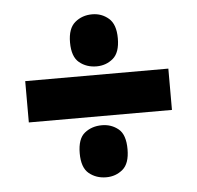

<svg xmlns="http://www.w3.org/2000/svg" viewBox="-43 -616 604 588"><g transform="rotate(-5 259.5 -322.5)"><path d="M261 -413Q230 -413 208 -431Q186 -449 186 -493Q186 -536 208 -554.5Q230 -573 261 -573Q290 -573 311.5 -554.5Q333 -536 333 -493Q333 -449 311.5 -431Q290 -413 261 -413ZM39 -387H479V-260H39ZM261 -72Q230 -72 208 -90Q186 -108 186 -152Q186 -197 208 -214.5Q230 -232 261 -232Q290 -232 311.5 -214.5Q333 -197 333 -152Q333 -108 311.5 -90Q290 -72 261 -72Z"/></g></svg>

Font: Noto Sans Gurmukhi UI Condensed Black
Style: Regular
Weight: 900
Width: 3
Designer: Jelle Bosma - Monotype Design Team
Foundry: Monotype Imaging Inc.
Version: Version 2.004; ttfautohint (v1.8.4.7-5d5b)